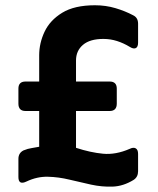

<svg xmlns="http://www.w3.org/2000/svg" viewBox="-20 -695 601 730"><path d="M77 -273Q50 -273 50 -301V-358Q50 -385 77 -385H129V-485Q129 -531 149.5 -574.5Q170 -618 216.5 -646.5Q263 -675 341 -675Q382 -675 419 -664Q456 -653 486 -637Q505 -628 505 -605V-533Q505 -516 496 -512Q487 -508 473 -517Q450 -531 425 -539Q400 -547 373 -547Q322 -547 295.5 -524.5Q269 -502 269 -465V-385H397Q424 -385 424 -358V-301Q424 -273 397 -273H269V-133Q324 -115 372 -110.5Q420 -106 473 -129Q487 -136 496 -131Q505 -126 505 -110V-44Q505 -22 488 -11Q449 13 408.5 14.5Q368 16 326.5 7Q285 -2 244 -12Q203 -22 162 -23Q121 -24 81 -5Q50 10 50 -22V-91Q50 -113 69 -123Q86 -130 100.5 -132Q115 -134 129 -137V-273Z"/></svg>

Font: Pitagon Sans
Style: Bold
Weight: 700
Designer: Travis Tran
Foundry: Pitagon
Version: Version 1.001; ttfautohint (v1.8.4.7-5d5b);gftools[0.9.26]